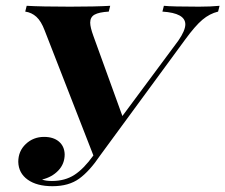

<svg xmlns="http://www.w3.org/2000/svg" viewBox="-20 -628 777 662"><path d="M737 -608 732 -588Q703 -581 678 -560Q653 -539 618 -491L326 -93Q289 -38 253 -12Q217 14 161 14Q107 14 75.5 -8.5Q44 -31 43 -70Q43 -107 69 -131.5Q95 -156 132 -156Q164 -156 183 -140Q202 -124 203 -96Q203 -63 181 -40Q159 -17 125 -9Q137 -4 159 -4Q204 -4 236.5 -25Q269 -46 302 -92L134 -523Q122 -555 105.5 -570Q89 -585 67 -588L72 -608Q123 -605 221 -605Q309 -605 360 -608L355 -588Q321 -586 306 -577.5Q291 -569 291 -550Q291 -534 302 -504L402 -228L595 -488Q619 -523 619 -544Q619 -583 540 -588L545 -608Q573 -605 666 -605Q707 -605 737 -608Z"/></svg>

Font: Playfair Display SC
Style: Bold Italic
Weight: 700
Italic angle: -14°
Designer: Claus Eggers Sørensen
Foundry: Claus Eggers Sørensen
Version: Version 1.200; ttfautohint (v1.6)